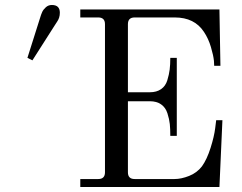

<svg xmlns="http://www.w3.org/2000/svg" viewBox="-20 -750 970 770"><path d="M302 0V-32H374Q401 -32 401 -59V-653Q401 -680 374 -680H302V-712H860L864 -486H839L838 -506Q836 -527 826 -561Q816 -595 798 -622Q760 -680 681 -680H520Q493 -680 493 -653V-380H581Q608 -380 626 -392.5Q644 -405 651 -428Q658 -451 660.5 -471Q663 -491 663 -518H689V-205H663Q663 -233 661 -252.5Q659 -272 651.5 -295.5Q644 -319 626 -331.5Q608 -344 581 -344H493V-59Q493 -32 520 -32H680Q707 -32 738.5 -44.5Q770 -57 790 -83Q810 -111 824.5 -157Q839 -203 843 -236L847 -268H872L860 0ZM188 -730Q220 -730 220 -699Q220 -688 217 -679Q214 -670 209 -663Q204 -656 198 -646L110 -508L90 -518L140 -676Q145 -693 149.5 -702.5Q154 -712 164 -721Q174 -730 188 -730Z"/></svg>

Font: Old Standard TT
Style: Regular
Weight: 400
Designer: Alexey Kryukov <alexios@thessalonica.org.ru>
Version: Version 1.0